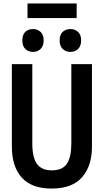

<svg xmlns="http://www.w3.org/2000/svg" viewBox="-20 -1087 603 1117"><path d="M280 10Q164 10 106.5 -54Q49 -118 49 -235V-714H168V-251Q168 -171 195 -133.5Q222 -96 281 -96Q344 -96 369.5 -135Q395 -174 395 -252V-714H515V-233Q515 -122 457.5 -56Q400 10 280 10ZM390 -785Q363 -785 345 -802Q327 -819 327 -852Q327 -886 345 -902Q363 -918 390 -918Q416 -918 434 -901.5Q452 -885 452 -852Q452 -819 434 -802Q416 -785 390 -785ZM172 -785Q145 -785 127.5 -802Q110 -819 110 -852Q110 -886 127.5 -902Q145 -918 172 -918Q198 -918 216 -901.5Q234 -885 234 -852Q234 -819 216 -802Q198 -785 172 -785ZM140 -982V-1067H426V-982Z"/></svg>

Font: Noto Sans Mono SemiCondensed SemiBold
Style: Regular
Weight: 600
Width: 4
Designer: Monotype Design Team
Foundry: Monotype Imaging Inc.
Version: Version 2.014; ttfautohint (v1.8.4.7-5d5b)